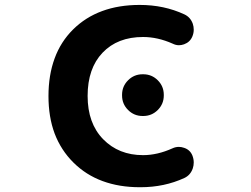

<svg xmlns="http://www.w3.org/2000/svg" viewBox="-20 -785 1040 795"><path d="M562.5 -9.8Q560.5 -9.8 558.6 -9.8Q473.6 -9.8 404.8 -35.2Q335.9 -60.5 284.2 -111.8Q232.4 -163.1 206.1 -232.4Q180.7 -300.8 180.7 -387.2Q180.7 -473.6 206.1 -543Q231.4 -612.3 282.7 -663.1Q334 -713.9 403.3 -739.3Q471.7 -764.6 558.6 -764.6Q659.2 -764.6 743.2 -725.6Q768.6 -713.9 778.3 -686.5Q782.2 -674.8 782.2 -662.1Q782.2 -647.5 776.4 -633.8Q766.6 -610.4 742.2 -601.6Q731.4 -597.7 720.7 -597.7Q708 -597.7 694.3 -604.5Q632.8 -631.8 572.3 -631.8Q466.8 -631.8 404.8 -566.9Q342.8 -502 342.8 -387.7Q342.8 -274.4 407.2 -208.5Q471.7 -142.6 572.3 -142.6Q631.8 -142.6 694.3 -170.9Q707 -176.8 720.7 -176.8Q731.4 -176.8 742.2 -172.9Q766.6 -165 776.4 -141.6Q782.2 -127 782.2 -112.3Q782.2 -99.6 778.3 -87.9Q768.6 -59.6 743.2 -47.9Q660.2 -9.8 562.5 -9.8ZM570.3 -304.7Q535.2 -304.7 510.3 -329.6Q485.4 -354.5 485.4 -389.6V-392.6Q485.4 -427.7 510.3 -452.6Q535.2 -477.5 570.3 -477.5H573.2Q608.4 -477.5 633.3 -452.6Q658.2 -427.7 658.2 -392.6V-389.6Q658.2 -354.5 633.3 -329.6Q608.4 -304.7 573.2 -304.7Z"/></svg>

Font: Rounded-X Mgen+ 1m bold
Style: Bold
Weight: 700
Designer: [Source Han Sans]
Ryoko NISHIZUKA  (kana & ideographs); Paul D. Hunt (Latin, Greek & Cyrillic); Wenlong ZHANG  (bopomofo
Version: Version 1.059.20150602